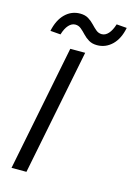

<svg xmlns="http://www.w3.org/2000/svg" viewBox="-126 -905 667 968"><g transform="rotate(15 207.0 -420.5)"><path d="M35.1 0 165.9 -656.3H243.7L112.9 0ZM290.7 -708.8Q265.4 -708.8 247.4 -719.6Q229.5 -730.4 216.1 -744.9Q202.8 -759.3 189.6 -770.1Q176.4 -781 159.7 -781Q140.7 -781 125 -763.8Q109.3 -746.6 99.4 -713.7L45.8 -717.9Q58.2 -776.9 91 -808.9Q123.7 -840.8 168.6 -840.8Q194.6 -840.8 212.2 -830Q229.8 -819.1 243.2 -804.7Q256.6 -790.3 269.6 -779.5Q282.7 -768.6 299.7 -768.6Q318.6 -768.6 334.2 -786Q349.7 -803.3 359.9 -835.9L413.5 -831.7Q402.1 -773.1 368.9 -740.9Q335.6 -708.8 290.7 -708.8Z"/></g></svg>

Font: Source Sans 3
Style: Italic
Weight: 200
Italic angle: -11°
Designer: Paul D. Hunt
Foundry: Adobe
Version: Version 3.046;hotconv 1.0.118;makeotfexe 2.5.65603